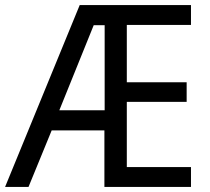

<svg xmlns="http://www.w3.org/2000/svg" viewBox="-21 -734 825 754"><path d="M729 0V-78H477V-334H712V-411H477V-636H729V-714H292L-1 0H91L182 -222H389V0ZM212 -301 347 -635H390V-301Z"/></svg>

Font: Noto Sans Lao SemiCondensed
Style: Regular
Weight: 400
Width: 4
Designer: Monotype Design Team
Foundry: Monotype Imaging Inc.
Version: Version 2.003